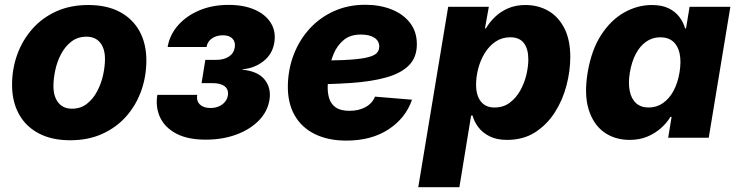

<svg xmlns="http://www.w3.org/2000/svg" viewBox="-20 -569 3047 793"><path d="M270 10.3Q193.8 10.3 140.1 -18.1Q86.4 -46.4 58.1 -97.9Q29.8 -149.4 29.8 -218.3Q29.8 -284.7 51.3 -344Q72.8 -403.3 113.5 -449.5Q154.3 -495.6 212.4 -522Q270.5 -548.3 344.7 -548.3Q420.9 -548.3 474.4 -520Q527.8 -491.7 556.2 -440.2Q584.5 -388.7 584.5 -319.3Q584.5 -253.9 563.5 -194.6Q542.5 -135.3 502 -89.1Q461.4 -43 403.1 -16.4Q344.7 10.3 270 10.3ZM277.3 -120.1Q313.5 -120.1 339.4 -140.6Q365.2 -161.1 381.8 -192.9Q398.4 -224.6 406 -260Q413.6 -295.4 413.6 -325.2Q413.6 -354.5 404.5 -375Q395.5 -395.5 378.7 -406.5Q361.8 -417.5 337.4 -417.5Q301.3 -417.5 275.1 -397.5Q249 -377.4 232.4 -345.9Q215.8 -314.5 208.3 -279.3Q200.7 -244.1 200.7 -213.9Q200.7 -170.4 220.7 -145.3Q240.7 -120.1 277.3 -120.1Z M829.6 7.8Q754.9 7.8 707.8 -17.3Q660.6 -42.5 641.1 -84.5Q621.6 -126.5 629.9 -177.2H794.4Q790.5 -152.3 805.4 -137.7Q820.3 -123 849.1 -123Q868.7 -123 883.8 -129.6Q898.9 -136.2 908.7 -147.7Q918.5 -159.2 920.9 -173.3Q925.3 -198.7 908.4 -212.2Q891.6 -225.6 858.4 -225.6H812.5L828.1 -321.8H874Q904.8 -321.8 925.3 -335.2Q945.8 -348.6 949.7 -373.5Q953.1 -395.5 940.2 -409.4Q927.2 -423.3 900.9 -423.3Q874 -423.3 855.5 -410.4Q836.9 -397.5 833 -375H672.4Q680.7 -424.8 715.1 -464.1Q749.5 -503.4 803.2 -526.1Q856.9 -548.8 924.3 -548.8Q987.3 -548.8 1032.5 -528.8Q1077.6 -508.8 1099.1 -473.4Q1120.6 -438 1112.8 -392.1Q1105 -345.2 1068.1 -316.2Q1031.2 -287.1 981 -282.7V-281.2Q1045.4 -274.9 1073.2 -240Q1101.1 -205.1 1092.8 -155.8Q1085 -107.9 1048.8 -71Q1012.7 -34.2 956.1 -13.2Q899.4 7.8 829.6 7.8Z M1410.6 11.7Q1335 11.7 1280 -15.4Q1225.1 -42.5 1196.3 -93.8Q1167.5 -145 1168.9 -217.3Q1170.4 -285.2 1193.8 -345.2Q1217.3 -405.3 1259.5 -451.2Q1301.8 -497.1 1359.9 -523.2Q1418 -549.3 1488.8 -549.3Q1548.3 -549.3 1596.7 -530.3Q1645 -511.2 1673.3 -474.9Q1701.7 -438.5 1701.7 -386.2Q1701.7 -332.5 1669.4 -299.6Q1637.2 -266.6 1575.7 -249.3Q1514.2 -231.9 1426.5 -226.1Q1338.9 -220.2 1227.5 -220.2L1243.7 -318.4Q1339.4 -318.4 1398.7 -321Q1458 -323.7 1490 -330.3Q1522 -336.9 1534.2 -348.1Q1546.4 -359.4 1546.4 -376.5Q1546.4 -399.9 1526.4 -413.1Q1506.3 -426.3 1470.7 -426.3Q1426.8 -426.3 1399.7 -403.8Q1372.6 -381.3 1358.4 -347.4Q1344.2 -313.5 1339.1 -277.3Q1334 -241.2 1333.5 -213.4Q1332.5 -184.6 1340.1 -161.4Q1347.7 -138.2 1367.4 -124.8Q1387.2 -111.3 1423.8 -111.3Q1462.4 -111.3 1490.2 -127Q1518.1 -142.6 1528.8 -169.9L1681.6 -157.2Q1655.8 -81.5 1585 -34.9Q1514.2 11.7 1410.6 11.7Z M1707.5 204.1 1831.1 -541H1999L1982.9 -451.7H1986.8Q2002 -477.5 2024.9 -499.5Q2047.9 -521.5 2079.1 -534.9Q2110.4 -548.3 2149.9 -548.3Q2202.6 -548.3 2244.4 -524.4Q2286.1 -500.5 2310.8 -452.6Q2335.4 -404.8 2335.4 -333.5Q2335.4 -276.4 2319.8 -216.3Q2304.2 -156.2 2272 -105.5Q2239.7 -54.7 2190.7 -22.9Q2141.6 8.8 2074.2 8.8Q2031.7 8.8 2002.4 -5.9Q1973.1 -20.5 1955.8 -43.5Q1938.5 -66.4 1931.6 -91.8H1925.8L1877.4 204.1ZM2022.5 -125Q2059.1 -125 2085.4 -144.8Q2111.8 -164.6 2128.9 -195.3Q2146 -226.1 2154.1 -260.3Q2162.1 -294.4 2162.1 -323.7Q2162.1 -366.7 2143.8 -390.9Q2125.5 -415 2087.9 -415Q2053.2 -415 2026.9 -397.2Q2000.5 -379.4 1982.4 -350.1Q1964.4 -320.8 1955.3 -286.4Q1946.3 -252 1946.3 -219.2Q1946.3 -175.3 1965.8 -150.1Q1985.4 -125 2022.5 -125Z M2580.6 8.8Q2519 8.8 2474.6 -23.2Q2430.2 -55.2 2411.1 -117.4Q2392.1 -179.7 2407.2 -270Q2422.9 -363.3 2463.1 -425Q2503.4 -486.8 2558.3 -517.6Q2613.3 -548.3 2671.9 -548.3Q2713.9 -548.3 2741.7 -534.7Q2769.5 -521 2786.1 -498.8Q2802.7 -476.6 2809.6 -451.7H2813.5L2828.1 -541H2996.6L2907.2 0H2739.7L2753.9 -86.4H2749Q2733.9 -61 2709.7 -39.6Q2685.5 -18.1 2653.3 -4.6Q2621.1 8.8 2580.6 8.8ZM2659.2 -125Q2691.9 -125 2718 -143.1Q2744.1 -161.1 2761.7 -193.6Q2779.3 -226.1 2786.6 -270Q2793.9 -314.9 2787.1 -347.4Q2780.3 -379.9 2760 -397.5Q2739.7 -415 2707 -415Q2674.8 -415 2648.9 -397Q2623 -378.9 2606 -346.4Q2588.9 -314 2581.5 -270Q2574.2 -226.6 2580.8 -193.6Q2587.4 -160.6 2607.2 -142.8Q2627 -125 2659.2 -125Z"/></svg>

Font: Inter 17pt ExtraBold
Style: Italic
Weight: 800
Italic angle: -9.3988°
Version: Version 4.001;git-66647c0bb